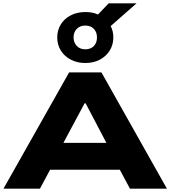

<svg xmlns="http://www.w3.org/2000/svg" viewBox="-20 -1144 1033 1164"><path d="M1 0 399 -705H595L992 0H768L665 -192L755 -115H235L325 -192L222 0ZM493 -518 342 -236 302 -278H688L647 -236L499 -518ZM497 -762Q448 -762 409 -782.5Q370 -803 348.5 -838Q327 -873 327 -917Q327 -961 348.5 -996Q370 -1031 409 -1051Q448 -1071 497 -1071Q519 -1071 538 -1067.5Q557 -1064 574 -1056L639 -1124H808L651 -986Q659 -971 663 -953.5Q667 -936 667 -917Q667 -873 645.5 -838Q624 -803 585.5 -782.5Q547 -762 497 -762ZM497 -845Q530 -845 549 -865Q568 -885 568 -917Q568 -949 549 -969Q530 -989 497 -989Q465 -989 445.5 -969Q426 -949 426 -917Q426 -886 445.5 -865.5Q465 -845 497 -845Z"/></svg>

Font: Nunito Sans 7pt Expanded Black
Style: Regular
Weight: 900
Width: 7
Designer: Vernon Adams
Foundry: Vernon Adams
Version: Version 3.101;gftools[0.9.27]